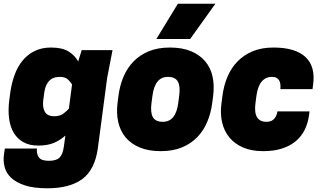

<svg xmlns="http://www.w3.org/2000/svg" viewBox="-40 -800 1733 1034"><path d="M312 -70Q286 -46 251.5 -31Q217 -16 165 -16Q119 -16 86.5 -34Q54 -52 34.5 -84Q15 -116 9 -161.5Q3 -207 10 -261L15 -299Q22 -350 38 -395Q54 -440 81 -473Q108 -506 146 -525Q184 -544 235 -544Q295 -544 329 -523Q363 -502 381 -469L400 -530H566L537 -380L487 -2Q471 114 403.5 164Q336 214 215 214Q142 214 94.5 198.5Q47 183 20 157.5Q-7 132 -15.5 98Q-24 64 -18 27L-14 0H159Q156 28 169 47Q182 66 223 66Q263 66 280.5 49Q298 32 304 -11ZM348 -345Q342 -356 327 -371Q312 -386 282 -386Q244 -386 223.5 -363Q203 -340 198 -299L193 -261Q188 -222 201.5 -198Q215 -174 253 -174Q283 -174 302.5 -189Q322 -204 331 -215Z M1120 -780 984 -590H802L918 -780ZM1103 -246Q1096 -191 1076 -143.5Q1056 -96 1022 -61Q988 -26 939.5 -6Q891 14 826 14Q760 14 713 -5.5Q666 -25 637 -59.5Q608 -94 597 -141.5Q586 -189 593 -246L598 -284Q605 -339 625 -386.5Q645 -434 679 -469Q713 -504 761.5 -524Q810 -544 875 -544Q941 -544 988 -524.5Q1035 -505 1064.5 -470.5Q1094 -436 1104.5 -388.5Q1115 -341 1108 -284ZM776 -246Q769 -195 783 -169.5Q797 -144 837 -144Q907 -144 920 -246L925 -284Q932 -335 918 -360.5Q904 -386 864 -386Q794 -386 781 -284Z M1336 -246Q1322 -144 1395 -144Q1423 -144 1437 -160.5Q1451 -177 1454 -200H1627L1624 -178Q1618 -135 1600.5 -100Q1583 -65 1552.5 -39.5Q1522 -14 1478.5 0Q1435 14 1377 14Q1315 14 1269.5 -5.5Q1224 -25 1195.5 -59.5Q1167 -94 1156 -141.5Q1145 -189 1153 -246L1158 -284Q1165 -339 1185 -386.5Q1205 -434 1239 -469Q1273 -504 1321 -524Q1369 -544 1433 -544Q1550 -544 1605 -493Q1660 -442 1646 -342L1643 -320H1470Q1471 -333 1470 -345Q1469 -357 1464 -366Q1459 -375 1449.5 -380.5Q1440 -386 1424 -386Q1391 -386 1369.5 -361Q1348 -336 1341 -284Z"/></svg>

Font: Tanohe Sans Black
Style: Italic
Weight: 900
Designer: Village Type and Design LLC & Cristiano Sobral
Foundry: Cooper Hewitt Smithsonian Design Museum
Version: Version 1.00;January 12, 2020;FontCreator 12.0.0.2547 64-bit